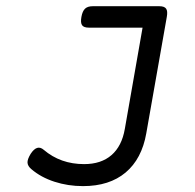

<svg xmlns="http://www.w3.org/2000/svg" viewBox="-20 -600 640 630"><path d="M284.2 -579.6Q267.6 -579.6 259 -571.5Q250.5 -563.5 247.1 -544.4Q243.7 -525.4 249.3 -517.3Q254.9 -509.3 271.5 -509.3H447.8L389.6 -177.2Q379.9 -120.6 345.9 -91.1Q312 -61.5 255.9 -61.5Q178.7 -61.5 123.5 -108.4Q101.6 -127.4 80.6 -95.2Q69.3 -76.7 70.3 -65.7Q71.3 -54.7 83 -44.9Q114.3 -18.1 158.7 -3.7Q203.1 10.7 252.4 10.7Q338.9 10.7 392.1 -33.9Q445.3 -78.6 460 -162.6L527.3 -544.4Q530.8 -563.5 525.1 -571.5Q519.5 -579.6 502.9 -579.6Z"/></svg>

Font: Courier Prime Sans
Style: Regular
Weight: 300
Italic angle: -10°
Designer: Alan Dague-Greene
Foundry: Quote-Unquote Apps
Version: Version 3.23